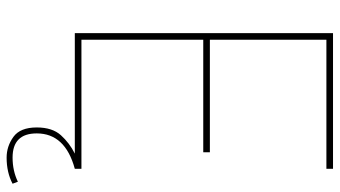

<svg xmlns="http://www.w3.org/2000/svg" viewBox="-243 -577 1026 580"><g transform="rotate(90 270.0 -287.0)"><path d="M456 206Q422 206 393.5 185.5Q365 165 365 115Q365 68 388.5 42Q412 16 444 0H80V-780H490V-760H100V-408H440V-388H100V-20H490V0Q383 29 383 115Q383 188 456 188Q496 188 529 172L535 188Q501 206 456 206Z"/></g></svg>

Font: Tanohe Sans Thin
Style: Regular
Weight: 100
Designer: Village Type and Design LLC & Cristiano Sobral
Foundry: Cooper Hewitt Smithsonian Design Museum
Version: Version 1.00;September 29, 2021;FontCreator 13.0.0.2655 64-b